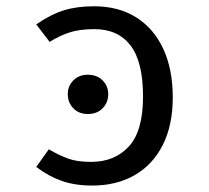

<svg xmlns="http://www.w3.org/2000/svg" viewBox="-20 -571 655 603"><path d="M269.2 11.8Q215.9 11.8 174.1 -2.8Q132.3 -17.4 93.8 -46.7L133.3 -102.1Q166.7 -82.6 194.9 -72.6Q223.1 -62.6 266.2 -62.6Q340 -62.6 384.6 -111Q429.2 -159.5 429.2 -267.7Q429.2 -377.4 389.7 -428.5Q350.3 -479.5 276.4 -479.5Q230.8 -479.5 199.5 -469.5Q168.2 -459.5 135.9 -439.5L93.8 -494.4Q139 -525.6 180.3 -538.5Q221.5 -551.3 274.9 -551.3Q352.8 -551.3 408.2 -516.2Q463.6 -481 493.1 -416.9Q522.6 -352.8 522.6 -265.1Q522.6 -177.9 491.3 -115.9Q460 -53.8 403.1 -21Q346.2 11.8 269.2 11.8ZM255.9 -336.3Q284.6 -336.3 302.2 -318.6Q319.9 -300.9 319.9 -275.3Q319.9 -248.8 302.2 -230.8Q284.6 -212.9 255.9 -212.9Q227.8 -212.9 210.4 -230.8Q192.9 -248.8 192.9 -275.3Q192.9 -300.9 210.4 -318.6Q227.8 -336.3 255.9 -336.3Z"/></svg>

Font: FiraCode Nerd Font
Style: Regular
Weight: 400
Designer: Carrois Corporate, Edenspiekermann AG, Nikita Prokopov
Foundry: Carrois Corporate, Edenspiekermann AG, Nikita Prokopov
Version: Version 6.002;Nerd Fonts 3.4.0